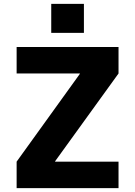

<svg xmlns="http://www.w3.org/2000/svg" viewBox="-20 -973 699 993"><path d="M245 -803V-953H414V-803ZM66 -730H593V-593L265 -139V-137H593V0H66V-137L393 -591V-593H66Z"/></svg>

Font: Mplus 1p ExtraBold
Style: Regular
Weight: 800
Version: Version 1.061